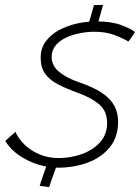

<svg xmlns="http://www.w3.org/2000/svg" viewBox="-20 -725 572 786"><path d="M181 41 142.5 36Q144 30.5 148.5 16.5Q153 2.5 159 -14.2Q165 -31 170.2 -45.2Q175.5 -59.5 178.5 -66L218.5 -63.5Q214 -52.5 206.8 -32.5Q199.5 -12.5 192.2 8.2Q185 29 181 41ZM337.5 -611Q340 -618.5 345.5 -637.5Q351 -656.5 356.8 -676Q362.5 -695.5 364.5 -704L402 -705Q398.5 -692.5 393.2 -673.8Q388 -655 383 -637.5Q378 -620 375 -611ZM217 -38.5Q178 -38.5 136 -51.5Q94 -64.5 58 -89.2Q22 -114 1.5 -148Q6.5 -152.5 12.2 -157.8Q18 -163 24 -168.2Q30 -173.5 35 -178Q40 -182.5 43 -185.5Q55 -158 80.2 -133.2Q105.5 -108.5 141.2 -93.2Q177 -78 220 -78Q269.5 -78 315 -94.2Q360.5 -110.5 389.5 -142.5Q418.5 -174.5 418.5 -222Q418.5 -268.5 388 -296Q357.5 -323.5 298.5 -345Q250.5 -362.5 216.5 -380.2Q182.5 -398 164.5 -423.5Q146.5 -449 146.5 -488.5Q146.5 -527.5 167.2 -555.5Q188 -583.5 222 -601.8Q256 -620 295.5 -628.8Q335 -637.5 372.5 -637.5Q436.5 -637.5 476.8 -622.2Q517 -607 532.5 -594Q528.5 -587 523.2 -579.2Q518 -571.5 513.5 -565.2Q509 -559 505.5 -555Q482 -569 447.5 -582Q413 -595 365.5 -595Q338 -595 307.8 -589.2Q277.5 -583.5 251 -571.2Q224.5 -559 208 -539.2Q191.5 -519.5 191.5 -491.5Q191.5 -455.5 222.8 -430.2Q254 -405 305.5 -387.5Q362.5 -368 397.2 -344.8Q432 -321.5 447.8 -292.5Q463.5 -263.5 463.5 -227Q463.5 -163.5 429.2 -121.8Q395 -80 338.8 -59.2Q282.5 -38.5 217 -38.5Z"/></svg>

Font: Grandstander Thin
Style: Italic
Weight: 100
Italic angle: -15°
Designer: Tyler Finck
Foundry: Etcetera Type Co
Version: Version 1.200